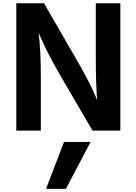

<svg xmlns="http://www.w3.org/2000/svg" viewBox="-20 -780 845 1191"><path d="M81.1 30.3V-759.8H252.9L442.4 -431.6Q537.1 -269.5 571.3 -185.5L583 -157.2Q574.2 -252.9 574.2 -430.7V-759.8H726.6V30.3H553.7L362.3 -297.9Q276.4 -445.3 233.4 -544.9L219.7 -576.2Q233.4 -464.8 233.4 -298.8V30.3ZM265.6 391.6 377 100.6H542L388.7 391.6Z"/></svg>

Font: GenEi M Gothic v2 Bold
Style: Regular
Weight: 700
Version: Version 2.0